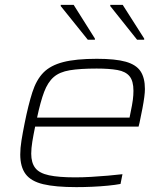

<svg xmlns="http://www.w3.org/2000/svg" viewBox="-20 -759 675 787"><path d="M293 8Q207 8 157 -4Q107 -16 85 -45.5Q63 -75 63 -126Q63 -152 68 -183Q73 -214 81 -254Q96 -329 112.5 -380.5Q129 -432 158 -461.5Q187 -491 239 -504.5Q291 -518 377 -518Q453 -518 495.5 -506Q538 -494 556 -467Q574 -440 574 -394Q574 -381 571.5 -361.5Q569 -342 564 -315.5Q559 -289 552 -256L548 -240H124Q117 -206 112.5 -178.5Q108 -151 108 -129Q108 -92 124.5 -70.5Q141 -49 181 -40.5Q221 -32 288 -32Q319 -32 353.5 -34Q388 -36 422.5 -39Q457 -42 482 -45L474 -5Q453 -1 422.5 2Q392 5 358.5 6.5Q325 8 293 8ZM132 -277H511L515 -297Q522 -330 524.5 -349.5Q527 -369 527 -387Q527 -427 511 -446.5Q495 -466 461.5 -472Q428 -478 376 -478Q308 -478 266 -471Q224 -464 200 -443Q176 -422 161 -382.5Q146 -343 132 -277ZM340 -596 229 -734V-739H282L369 -601V-596ZM542 -596 432 -734V-739H483L571 -601V-596Z"/></svg>

Font: Saira Expanded ExtraLight
Style: Italic
Weight: 250
Width: 7
Italic angle: -12°
Designer: Hector Gatti with collaboration of the Omnibus-Type team
Foundry: Omnibus-Type
Version: Version 1.101